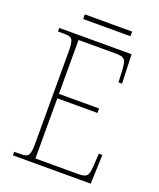

<svg xmlns="http://www.w3.org/2000/svg" viewBox="-151 -919 837 1011"><g transform="rotate(20 267.5 -413.5)"><path d="M147 -801H412V-827H147ZM45 0H481L487 -163H467L463 -94C459 -37 454 -25 398 -25H162V-362H387V-387H162V-689H366C424 -689 429 -678 433 -613L436 -551H456L450 -714H45V-694H78C128 -694 134 -683 134 -606V-108C134 -31 128 -20 78 -20H45Z"/></g></svg>

Font: Noto Serif Armenian SemiCondensed Thin
Style: Regular
Weight: 100
Width: 4
Designer: Monotype Design Team
Foundry: Monotype Imaging Inc.
Version: Version 2.008